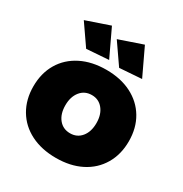

<svg xmlns="http://www.w3.org/2000/svg" viewBox="-180 -912 1003 1054"><g transform="rotate(30 321.5 -384.5)"><path d="M624 -272Q624 -189 586.5 -125.5Q549 -62 481 -27.5Q413 7 322 7Q231 7 162.5 -27.5Q94 -62 56.5 -125.5Q19 -189 19 -272Q19 -356 56.5 -419Q94 -482 162.5 -516.5Q231 -551 322 -551Q413 -551 481 -516.5Q549 -482 586.5 -419Q624 -356 624 -272ZM223 -270Q223 -215 250 -182Q277 -149 322 -149Q366 -149 393 -182Q420 -215 420 -270Q420 -324 393 -357.5Q366 -391 322 -391Q277 -391 250 -357.5Q223 -324 223 -270ZM226 -776 307 -605 167 -595 77 -725ZM435 -776 516 -605 376 -595 286 -725Z"/></g></svg>

Font: Gontserrat ExtraBold
Style: Regular
Weight: 800
Designer: Julieta Ulanovsky
Foundry: Julieta Ulanovsky
Version: Version 6.001